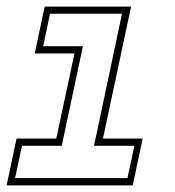

<svg xmlns="http://www.w3.org/2000/svg" viewBox="-28 -560 528 580"><path d="M-8 0 22 -141.5H142L197 -398.5H77L107 -540H368L283 -141.5H403L373 0ZM17.5 -22H357L378 -119.5H256L340.5 -518.5H123L102.5 -420.5H222.5L158.5 -119.5H38.5Z"/></svg>

Font: Tourney Condensed ExtraLight
Style: Italic
Weight: 200
Width: 3
Italic angle: -12°
Designer: Tyler Finck
Foundry: Etcetera Type Co
Version: Version 1.010; ttfautohint (v1.8.3)